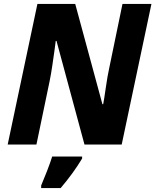

<svg xmlns="http://www.w3.org/2000/svg" viewBox="-20 -734 789 975"><path d="M19 0H165L232 -322Q239 -356 245.5 -400Q252 -444 257 -480Q262 -516 263 -526H267L409 0H598L749 -714H602L535 -390Q526 -350 517 -287Q508 -224 504 -205H500L362 -714H170ZM189 221H288Q352 146 397 71V61H245Q235 93 218.5 135.5Q202 178 189 208Z"/></svg>

Font: Noto Sans Display Extra
Style: Italic
Weight: 800
Italic angle: -12°
Designer: Monotype Design Team
Foundry: Monotype Imaging Inc.
Version: Version 1.900